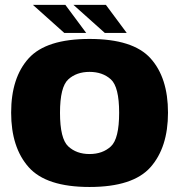

<svg xmlns="http://www.w3.org/2000/svg" viewBox="-20 -759 740 784"><path d="M345.5 4.5Q523 4.5 594.5 -76.2Q666 -157 666 -299Q666 -442 594.5 -521Q523 -600 345.5 -600Q169 -600 97.2 -521Q25.5 -442 25.5 -299Q25.5 -157 97.2 -76.2Q169 4.5 345.5 4.5ZM345.5 -130Q292.5 -130 258.8 -161.2Q225 -192.5 225 -298.5Q225 -404 258.8 -434.8Q292.5 -465.5 345.5 -465.5Q399 -465.5 432.8 -434.8Q466.5 -404 466.5 -298.5Q466.5 -192.5 432.8 -161.2Q399 -130 345.5 -130ZM408 -624.5H497.5L412.5 -739H280ZM242.5 -624.5H332L247 -739H114.5Z"/></svg>

Font: Anybody Thin ExtraBold
Style: Regular
Weight: 800
Version: Version 1.113;gftools[0.9.25]